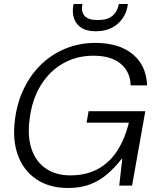

<svg xmlns="http://www.w3.org/2000/svg" viewBox="-20 -926 772 958"><path d="M320 12Q226 12 161.5 -31.5Q97 -75 69 -152.5Q41 -230 55 -332Q66 -416 100 -485.5Q134 -555 186.5 -605.5Q239 -656 308 -684Q377 -712 456 -712Q573 -712 641.5 -656Q710 -600 714 -500H632Q630 -568 582 -608Q534 -648 446 -648Q362 -648 294.5 -609.5Q227 -571 183.5 -500.5Q140 -430 128 -333Q116 -246 137.5 -182.5Q159 -119 209 -85Q259 -51 331 -51Q410 -51 468 -82.5Q526 -114 564.5 -173Q603 -232 623 -314H412L422 -371H705L639 0H575L590 -133H587Q554 -91 516 -58Q478 -25 430.5 -6.5Q383 12 320 12ZM458 -770Q413 -770 386.5 -787Q360 -804 350 -832Q340 -860 345 -893L347 -906H391Q384 -868 402 -847Q420 -826 468 -826Q516 -826 541 -847Q566 -868 573 -906H618L616 -893Q610 -860 590 -832Q570 -804 537 -787Q504 -770 458 -770Z"/></svg>

Font: DM Sans 36pt Light
Style: Italic
Weight: 300
Italic angle: -10°
Designer: Colophon Foundry, Jonny Pinhorn
Foundry: Colophon Foundry
Version: Version 4.004;gftools[0.9.30]